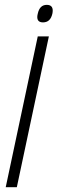

<svg xmlns="http://www.w3.org/2000/svg" viewBox="-20 -782 240 802"><path d="M175.3 -761.7Q200.2 -761.7 200.2 -737.8Q200.2 -731.9 198.7 -724.6Q190.4 -688.5 159.7 -688.5Q135.7 -688.5 135.7 -710.9Q135.7 -716.8 137.7 -724.6Q145.5 -761.7 175.3 -761.7ZM3.9 0 137.7 -629.9H184.1L50.3 0Z"/></svg>

Font: Open Sans Hebrew Condensed Light
Style: Italic
Weight: 300
Width: 3
Italic angle: -12°
Foundry: Ascender Corporation, Yanek Iontef
Version: Version 2.001;PS 002.001;hotconv 1.0.70;makeotf.lib2.5.58329